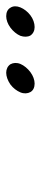

<svg xmlns="http://www.w3.org/2000/svg" viewBox="230 -1118 134 635"><g transform="rotate(-90 297.5 -800.0)"><path d="M404 -800C409 -812 408 -824 403 -833C397 -842 387 -847 375 -847C363 -847 349 -842 336 -833C324 -824 315 -812 310 -800C305 -788 306 -776 311 -767C316 -758 326 -753 339 -753C351 -753 365 -758 377 -767C389 -776 399 -788 404 -800ZM591 -800C596 -812 596 -824 590 -833C585 -842 575 -847 562 -847C550 -847 536 -842 524 -833C512 -824 502 -812 497 -800C493 -788 493 -776 498 -767C504 -758 514 -753 526 -753C539 -753 553 -758 565 -767C577 -776 586 -788 591 -800Z"/></g></svg>

Font: Nupuram ExtraLight Oblique
Style: Regular
Weight: 200
Designer: Santhosh Thottingal (santhosh.thottingal@gmail.com)
Foundry: SMC
Version: Version 1.000